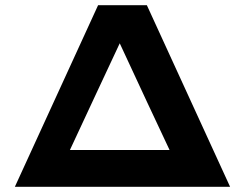

<svg xmlns="http://www.w3.org/2000/svg" viewBox="-20 -716 953 736"><path d="M37 0 356 -696H543L862 0ZM248 -141H630Q552 -306 439 -550Q412 -492 348 -355.5Q284 -219 248 -141Z"/></svg>

Font: Coval
Style: Heavy
Weight: 900
Foundry: Context Ltd
Version: Version 001.000